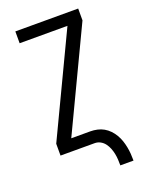

<svg xmlns="http://www.w3.org/2000/svg" viewBox="-164 -819 829 1068"><g transform="rotate(-20 250.0 -285.0)"><path d="M358 165Q358 147 357 129.5Q356 112 352.5 95Q349 78 342.5 61.5Q336 45 325.5 31Q315 17 299.5 8.5Q284 0 266 0H64V-70L347 -665H64V-735H436V-665L153 -70H266Q286 -70 306.5 -65.5Q327 -61 344.5 -51Q362 -41 376.5 -26Q391 -11 401.5 7Q412 25 418.5 44Q425 63 429 83.5Q433 104 434.5 124Q436 144 436 165Z"/></g></svg>

Font: Iosevka Fuck
Style: Regular
Weight: 400
Monospace: yes
Designer: Belleve Invis
Foundry: Belleve Invis
Version: Version 28.0.7; ttfautohint (v1.8.3)